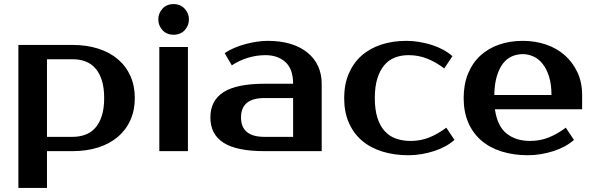

<svg xmlns="http://www.w3.org/2000/svg" viewBox="-20 -740 2915 940"><path d="M210 -450V-70H335Q369 -70 397.5 -80.5Q426 -91 446.5 -114Q467 -137 478.5 -173Q490 -209 490 -260Q490 -311 478.5 -347Q467 -383 446.5 -406Q426 -429 397.5 -439.5Q369 -450 335 -450ZM335 -520Q404 -520 460.5 -502Q517 -484 557 -450Q597 -416 618.5 -368Q640 -320 640 -260Q640 -200 618.5 -152Q597 -104 557 -70Q517 -36 460.5 -18Q404 0 335 0H210V180H70V-520Z M900 0H760V-510H900ZM905 -645Q905 -615 884.5 -592.5Q864 -570 830 -570Q796 -570 775.5 -592.5Q755 -615 755 -645Q755 -675 775.5 -697.5Q796 -720 830 -720Q863 -720 884 -697.5Q905 -675 905 -645Z M1160 -165Q1160 -70 1275 -70H1415V-260H1275Q1160 -260 1160 -165ZM1415 -330Q1415 -402 1377.5 -436Q1340 -470 1280 -470Q1235 -470 1192 -456.5Q1149 -443 1115 -420L1080 -480Q1102 -495 1128.5 -506Q1155 -517 1183 -524.5Q1211 -532 1238.5 -536Q1266 -540 1290 -540Q1354 -540 1403 -525Q1452 -510 1486 -482Q1520 -454 1537.5 -415.5Q1555 -377 1555 -330V0H1275Q1139 0 1074.5 -41Q1010 -82 1010 -165Q1010 -248 1074.5 -289Q1139 -330 1275 -330Z M1970 -540Q2002 -540 2034 -534.5Q2066 -529 2095.5 -519.5Q2125 -510 2150.5 -496Q2176 -482 2195 -465L2155 -405Q2114 -436 2071.5 -453Q2029 -470 1980 -470Q1944 -470 1914 -458.5Q1884 -447 1862 -421.5Q1840 -396 1827.5 -356Q1815 -316 1815 -260Q1815 -204 1827.5 -164Q1840 -124 1863 -98.5Q1886 -73 1918.5 -61.5Q1951 -50 1990 -50Q2039 -50 2081.5 -67Q2124 -84 2165 -115L2205 -55Q2186 -38 2160.5 -24Q2135 -10 2105.5 -0.5Q2076 9 2044 14.5Q2012 20 1980 20Q1909 20 1850.5 1.5Q1792 -17 1751 -52.5Q1710 -88 1687.5 -140Q1665 -192 1665 -260Q1665 -327 1687.5 -379.5Q1710 -432 1750 -467.5Q1790 -503 1846 -521.5Q1902 -540 1970 -540Z M2575 -50Q2624 -50 2666.5 -67Q2709 -84 2750 -115L2790 -55Q2771 -38 2745.5 -24Q2720 -10 2690.5 -0.5Q2661 9 2629 14.5Q2597 20 2565 20Q2494 20 2435.5 1.5Q2377 -17 2336 -52.5Q2295 -88 2272.5 -140Q2250 -192 2250 -260Q2250 -327 2271.5 -379.5Q2293 -432 2331.5 -467.5Q2370 -503 2423 -521.5Q2476 -540 2540 -540Q2600 -540 2653 -522Q2706 -504 2745 -469.5Q2784 -435 2807 -386Q2830 -337 2830 -275V-205H2403Q2415 -122 2460.5 -86Q2506 -50 2575 -50ZM2540 -475Q2511 -475 2486 -464Q2461 -453 2442.5 -429Q2424 -405 2412.5 -367Q2401 -329 2400 -275H2680Q2680 -327 2668 -365Q2656 -403 2636.5 -427.5Q2617 -452 2591.5 -463.5Q2566 -475 2540 -475Z"/></svg>

Font: Prosto One
Style: Regular
Weight: 400
Designer: Pavel Emelyanov and Jovanny lemonad
Foundry: Pavel Emelyanov and Jovanny Lemonad
Version: Version 1.001